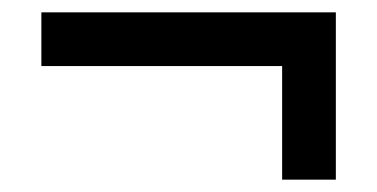

<svg xmlns="http://www.w3.org/2000/svg" viewBox="-20 -416 611 311"><path d="M47 -396V-309H437V-125H524V-396Z"/></svg>

Font: OpenSansMMV
Style: Semibold
Weight: 600
Designer: Steve Matteson
Foundry: Ascender Corporation
Version: Version 6.000